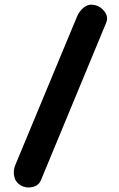

<svg xmlns="http://www.w3.org/2000/svg" viewBox="-20 -750 516 835"><path d="M69.3 55.7Q46.9 42 41.7 16.6Q36.6 -8.8 46.9 -33.2L314.9 -677.7Q325.2 -702.6 345.5 -718.3Q365.7 -733.9 391.6 -728Q418 -722.7 435.1 -699.2Q452.1 -675.8 441.9 -651.4L158.2 33.2Q147.9 58.1 120.1 63.7Q92.3 69.3 69.3 55.7Z"/></svg>

Font: Mikhak-DS2-FD Bold
Style: Regular
Weight: 700
Designer: Amin Abedi
Version: Version 3.4